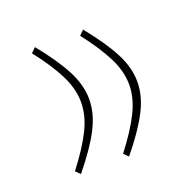

<svg xmlns="http://www.w3.org/2000/svg" viewBox="-82 -478 583 573"><g transform="rotate(-20 209.5 -191.5)"><path d="M221.7 -3.4Q265.6 -60.5 287.6 -105Q309.6 -149.4 309.6 -191.4Q309.6 -233.4 287.6 -277.6Q265.6 -321.8 221.7 -378.4L236.3 -392.6Q285.6 -332 310.5 -284.4Q335.4 -236.8 335.4 -191.4Q335.4 -146 310.5 -98.1Q285.6 -50.3 235.8 10.3ZM68.8 -3.4Q112.8 -60.5 134.8 -105Q156.7 -149.4 156.7 -191.4Q156.7 -233.4 134.8 -277.6Q112.8 -321.8 68.8 -378.4L83.5 -392.6Q132.8 -332 157.7 -284.4Q182.6 -236.8 182.6 -191.4Q182.6 -146 157.7 -98.1Q132.8 -50.3 83 10.3Z"/></g></svg>

Font: Vazirmatn RD UI Thin
Style: Regular
Weight: 100
Designer: Saber Rastikerdar
Foundry: Saber Rastikerdar
Version: Version 33.003